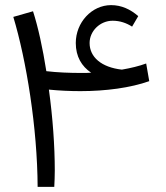

<svg xmlns="http://www.w3.org/2000/svg" viewBox="-20 -730 649 750"><path d="M127 0H192C193 -20 194 -41 194 -64C194 -159 186 -271 171 -380C210 -376 253 -374 294 -374C393 -374 490 -387 563 -413L551 -482C524 -472 491 -464 456 -458C376 -467 330 -507 330 -562C330 -609 371 -649 420 -649C449 -649 474 -640 496 -626L520 -667C489 -694 454 -710 414 -710C338 -710 276 -642 276 -562C276 -509 299 -471 336 -446C324 -445 312 -445 300 -445C250 -445 203 -447 161 -452C147 -541 129 -624 109 -686L32 -664C83 -495 126 -230 127 0Z"/></svg>

Font: Wafeq
Style: Regular
Weight: 400
Designer: Rasmus Andersson & Azza Alameddine
Foundry: Google & TypeTogether
Version: Version 3.000;FEAKit 1.0